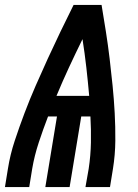

<svg xmlns="http://www.w3.org/2000/svg" viewBox="-38 -755 558 775"><path d="M-18 0 -6 -74Q3 -131 21.5 -187Q40 -243 61 -298.5Q82 -354 106 -409Q130 -464 155 -518.5Q180 -573 206 -627Q232 -681 259 -735H372Q381 -681 389.5 -627Q398 -573 404.5 -518.5Q411 -464 416.5 -409Q422 -354 425 -298.5Q428 -243 427.5 -186.5Q427 -130 418 -74L406 0H307L320 -74Q328 -127 329 -180Q330 -233 327 -285H290L243 0H145L192 -285H156Q136 -233 118.5 -180Q101 -127 92 -74L80 0ZM322 -368Q317 -425 310.5 -482.5Q304 -540 295 -597Q267 -540 240.5 -483Q214 -426 190 -368Z"/></svg>

Font: Iosevka Curly XBdObl
Style: Regular
Weight: 800
Italic angle: -9°
Monospace: yes
Designer: Belleve Invis
Foundry: Belleve Invis
Version: Version 11.1.0; ttfautohint (v1.8.3)